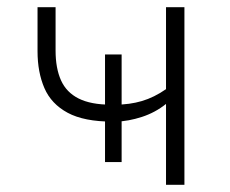

<svg xmlns="http://www.w3.org/2000/svg" viewBox="-20 -512 637 532"><path d="M440 0V-224Q410 -200 373 -188Q336 -176 302 -175L317 -185V-63H271V-185L292 -175Q213 -175 167.5 -199.5Q122 -224 103 -268Q84 -312 84 -370V-492H134V-372Q134 -323 149 -289.5Q164 -256 198 -239Q232 -222 287 -222L271 -214V-361H317V-214L300 -222Q339 -222 373 -232Q407 -242 440 -265V-492H491V0Z"/></svg>

Font: Nunito Sans 7pt ExtraLight
Style: Regular
Weight: 250
Designer: Vernon Adams
Foundry: Vernon Adams
Version: Version 3.101;gftools[0.9.27]